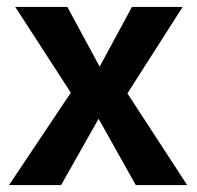

<svg xmlns="http://www.w3.org/2000/svg" viewBox="-20 -533 567 553"><path d="M506 -513 347 -264 519 0H371L264 -191L156 0H6L184 -266L24 -513H174L267 -341L360 -513Z"/></svg>

Font: Rambla
Style: Bold
Weight: 700
Designer: Martin Sommaruga
Foundry: Martin Sommaruga
Version: Version 1.001